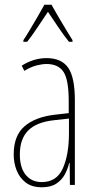

<svg xmlns="http://www.w3.org/2000/svg" viewBox="-20 -876 406 813"><path d="M177 -630Q240 -630 268.5 -589.5Q297 -549 297 -451V-93H276L275 -186H273Q267 -161 254.5 -137.5Q242 -114 218.5 -98.5Q195 -83 157 -83Q115 -83 89 -103Q63 -123 50.5 -154.5Q38 -186 38 -222Q38 -301 83 -340.5Q128 -380 210 -390L271 -397V-448Q271 -538 249 -571.5Q227 -605 177 -605Q159 -605 135 -599Q111 -593 83 -576L72 -598Q123 -630 177 -630ZM209 -367Q135 -359 99.5 -323.5Q64 -288 64 -222Q64 -166 89 -135.5Q114 -105 157 -105Q220 -105 246 -163Q272 -221 272 -313V-374ZM198 -856Q211 -833 229.5 -801Q248 -769 264.5 -742.5Q281 -716 287 -706V-699H272Q251 -725 227 -760.5Q203 -796 183 -826Q164 -798 139.5 -761Q115 -724 95 -699H79V-706Q90 -722 106 -749Q122 -776 139 -805Q156 -834 168 -856Z"/></svg>

Font: Noto Sans Kannada UI ExtraCondensed Thin
Style: Regular
Weight: 100
Width: 2
Designer: Jelle Bosma - Monotype Design Team
Foundry: Monotype Imaging Inc.
Version: Version 2.005; ttfautohint (v1.8.4.7-5d5b)